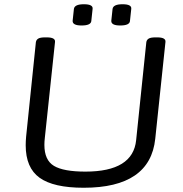

<svg xmlns="http://www.w3.org/2000/svg" viewBox="-20 -878 860 904"><path d="M374 6Q232 6 166.5 -41Q101 -88 101 -194Q101 -204 101.5 -214Q102 -224 103 -235L149 -680Q151 -691 160.5 -696.5Q170 -702 192 -702H200Q242 -702 239 -680L191 -228Q190 -220 189.5 -212Q189 -204 189 -196Q189 -124 234 -97Q279 -70 382 -70Q606 -70 621 -218L669 -680Q671 -691 680.5 -696.5Q690 -702 712 -702H720Q762 -702 759 -680L711 -225Q687 6 374 6ZM546 -758Q503 -758 504 -780L510 -836Q513 -858 557 -858Q601 -858 598 -836L592 -780Q591 -758 546 -758ZM364 -758Q321 -758 322 -780L328 -836Q331 -858 375 -858Q419 -858 416 -836L410 -780Q409 -758 364 -758Z"/></svg>

Font: Asap Expanded Expanded Regular
Style: Italic
Weight: 400
Width: 7
Italic angle: -6°
Designer: Pablo Cosgaya
Foundry: Omnibus-Type
Version: Version 3.001; ttfautohint (v1.8.4.7-5d5b)